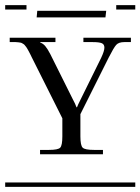

<svg xmlns="http://www.w3.org/2000/svg" viewBox="-29 -728 547 748"><path d="M-8.8 -17.1H498V0H-8.8ZM167 -517.1 254.9 -340.8Q264.6 -323.2 269 -310.1H271Q273.4 -317.4 285.2 -340.8L365.2 -502.9Q377.4 -528.8 377.7 -542Q377.9 -555.2 367.7 -559.6Q357.4 -564 333 -564H295.9V-581.1H481V-564H455.1Q433.6 -564 423.8 -553.2Q414.1 -542.5 394 -502.9L284.2 -283.2V-196.8Q284.2 -161.6 293 -152.8Q301.8 -144 336.9 -144H372.1V-127H127V-144H162.1Q197.3 -144 205.6 -152.8Q213.9 -161.6 213.9 -196.8V-267.1L95.2 -503.9Q93.3 -507.8 89.1 -516.4Q85 -524.9 83.3 -527.6Q81.5 -530.3 78.4 -536.4Q75.2 -542.5 73.5 -544.4Q71.8 -546.4 68.6 -550.5Q65.4 -554.7 63.2 -555.9Q61 -557.1 57.6 -559.3Q54.2 -561.5 50.5 -562Q46.9 -562.5 42.2 -563.2Q37.6 -564 32.2 -564H8.8V-581.1H187V-564H127.9V-562Q138.7 -558.6 147.2 -548.6Q155.8 -538.6 167 -517.1ZM423.8 -708H498V-690.9H423.8ZM-8.8 -708H74.2V-690.9H-8.8ZM381.8 -660.2H113.8L116.2 -686H384.8Z"/></svg>

Font: FoglihtenFr02
Style: Regular
Weight: 500
Version: Version 0.68